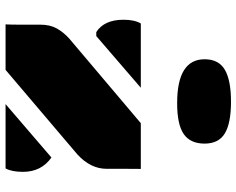

<svg xmlns="http://www.w3.org/2000/svg" viewBox="-102 -768 870 707"><g transform="rotate(90 333.5 -415.0)"><path d="M602.5 -498 602.1 -439.9V-372.1Q602.1 -313 549.3 -264.6L237.8 0H70.3Q71.3 -21.5 71.3 -48.8V-127.4Q71.3 -163.6 85.2 -188.5Q99.1 -213.4 123 -234.9L434.1 -498ZM53.2 -434.1Q53.2 -474.6 66.9 -498H303.7L113.3 -334H98.6Q53.2 -363.3 53.2 -434.1ZM613.3 -64Q613.3 -22.9 600.6 0H363.8L560.5 -168.9Q613.3 -131.8 613.3 -64ZM360.4 -631.8Q198.7 -631.8 198.7 -732.9Q198.7 -784.7 237.3 -807.4Q275.9 -830.1 355 -830.1Q434.1 -830.1 471.7 -807.4Q509.3 -784.7 509.3 -732.7Q509.3 -680.7 474.4 -656.2Q439.5 -631.8 360.4 -631.8Z"/></g></svg>

Font: Plaster
Style: Regular
Weight: 400
Designer: Eben Sorkin
Foundry: Eben Sorkin
Version: Version 1.007